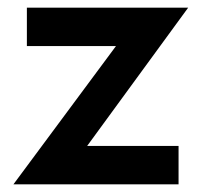

<svg xmlns="http://www.w3.org/2000/svg" viewBox="-20 -480 525 500"><path d="M282 -360H50V-460H470L207 -100H445V0H15Z"/></svg>

Font: Renner* Medium
Style: Medium
Weight: 500
Version: Version 003.000 ; ttfautohint (v0.97) -l 8 -r 50 -G 200 -x 1